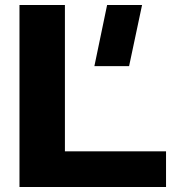

<svg xmlns="http://www.w3.org/2000/svg" viewBox="-20 -749 716 769"><path d="M358 -484 409 -729H549L497 -484ZM58 0V-729H240V-143H645V0Z"/></svg>

Font: Hubot Sans SemiExpanded
Style: Bold
Weight: 700
Width: 6
Designer: Deni Anggara
Foundry: GitHub, Inc., Subsidiary of Microsoft Corporation
Version: Version 2.000